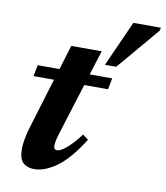

<svg xmlns="http://www.w3.org/2000/svg" viewBox="-80 -751 719 831"><g transform="rotate(10 280.0 -336.0)"><path d="M211.5 -175.5Q200 -140 197.2 -125.2Q194.5 -110.5 194.5 -102.5Q194.5 -84.5 209.5 -84.5Q223.5 -84.5 248.8 -105.2Q274 -126 309 -171L333.5 -152.5Q276.5 -62 224 -24.5Q171.5 13 125.5 13Q95 13 76.8 -3.8Q58.5 -20.5 58.5 -65.5Q58.5 -83 63.5 -110.5Q68.5 -138 79.5 -172.5L143.5 -383H53.5L63 -432.5H159L191.5 -540H325.5L291.5 -432.5H390.5L381 -383H276.5ZM349.5 -485 439 -685H560L557.5 -672L399 -485Z"/></g></svg>

Font: Newsreader Text
Style: Bold Italic
Weight: 700
Italic angle: -17°
Designer: Hugues Gentile
Foundry: Production Type
Version: Version 1.001